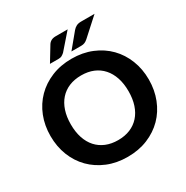

<svg xmlns="http://www.w3.org/2000/svg" viewBox="-203 -1081 1217 1258"><g transform="rotate(-30 405.5 -452.5)"><path d="M33.5 0ZM777 -363Q777 -283.5 750.2 -215.5Q723.5 -147.5 674.8 -98Q626 -48.5 557.5 -20.2Q489 8 405.5 8Q322 8 253.5 -20.2Q185 -48.5 136 -98Q87 -147.5 60.2 -215.5Q33.5 -283.5 33.5 -363Q33.5 -442.5 60.2 -510.2Q87 -578 136 -627.5Q185 -677 253.5 -705.2Q322 -733.5 405.5 -733.5Q489 -733.5 557.5 -705.2Q626 -677 674.8 -627.2Q723.5 -577.5 750.2 -509.8Q777 -442 777 -363ZM623.5 -363Q623.5 -420 608.5 -465.2Q593.5 -510.5 565.2 -542.2Q537 -574 496.8 -590.8Q456.5 -607.5 405.5 -607.5Q354.5 -607.5 314 -590.8Q273.5 -574 245.2 -542.2Q217 -510.5 202 -465.2Q187 -420 187 -363Q187 -305.5 202 -260.2Q217 -215 245.2 -183.5Q273.5 -152 314 -135.2Q354.5 -118.5 405.5 -118.5Q456.5 -118.5 496.8 -135.2Q537 -152 565.2 -183.5Q593.5 -215 608.5 -260.2Q623.5 -305.5 623.5 -363ZM480.5 -913 377 -794.5Q366 -785 356.8 -780Q347.5 -775 332 -775H267L334 -885Q342 -898 355.8 -905.5Q369.5 -913 391 -913ZM684 -913 553 -794.5Q541.5 -784.5 530.2 -779.8Q519 -775 503.5 -775H429.5L520.5 -885Q531 -897.5 545.5 -905.2Q560 -913 581.5 -913Z"/></g></svg>

Font: Lato Heavy
Style: Regular
Weight: 800
Designer: Lukasz Dziedzic
Foundry: tyPoland Lukasz Dziedzic
Version: Version 2.007; 2014-02-27